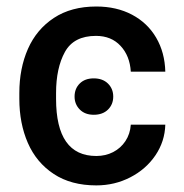

<svg xmlns="http://www.w3.org/2000/svg" viewBox="-20 -557 564 587"><path d="M266.6 -317.4Q293.9 -317.4 310.1 -301.5Q326.2 -285.6 326.2 -261.7Q326.2 -237.8 310.1 -221.9Q293.9 -206.1 266.6 -206.1Q239.7 -206.1 223.9 -222.2Q208 -238.3 208 -261.7Q208 -286.1 223.9 -301.8Q239.7 -317.4 266.6 -317.4ZM39.1 -254.9V-272.5Q39.1 -347.7 65.4 -407.5Q91.8 -467.3 144.8 -502.2Q197.8 -537.1 274.4 -537.1Q336.4 -537.1 383.8 -512Q431.2 -486.8 457.5 -441.7Q483.9 -396.5 485.4 -337.9H379.9Q377 -386.2 348.6 -416.7Q320.3 -447.3 273.4 -447.3Q205.6 -447.3 178.5 -398.2Q151.4 -349.1 151.4 -272.5V-254.9Q151.4 -80.1 274.4 -80.1Q302.7 -80.1 325.9 -92Q349.1 -104 363.5 -125.7Q377.9 -147.5 379.9 -175.8H485.4Q483.9 -124.5 455.1 -82Q426.3 -39.6 378.4 -14.9Q330.6 9.8 274.4 9.8Q197.3 9.8 144.3 -25.1Q91.3 -60.1 65.2 -119.9Q39.1 -179.7 39.1 -254.9Z"/></svg>

Font: Pretendard Std Medium
Style: Regular
Weight: 500
Designer: Base glyphs from Inter by Rasmus Andersson; Hangeul glyphs from Noto Sans CJK(Source Han Sans) by Jang Soo-young and Kan
Foundry: Kil Hyung-jin
Version: Version 1.309